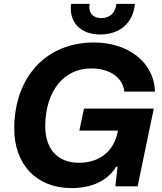

<svg xmlns="http://www.w3.org/2000/svg" viewBox="-20 -956 831 985"><path d="M346 9C451 9 533 -29 576 -101H583L572 0H686L769 -399H411L387 -286H585L582 -271C560 -178 490 -121 385 -121C278 -121 211 -188 212 -313C215 -491 308 -605 448 -605C545 -605 610 -557 618 -486H775C770 -640 634 -738 462 -738C216 -738 56 -561 53 -302C51 -111 169 9 346 9ZM493 -779C594 -779 663 -837 672 -936H577C573 -893 545 -863 501 -863C457 -863 432 -889 440 -936H345C332 -842 394 -779 493 -779Z"/></svg>

Font: Mona Sans
Style: Bold Italic
Weight: 700
Italic angle: -11.7°
Designer: Deni Anggara
Foundry: GitHub
Version: Version 2.000;Glyphs 3.2.3 (3260)